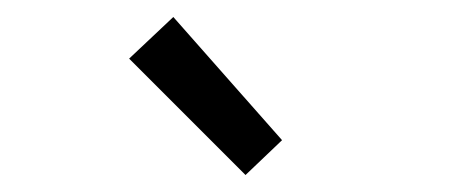

<svg xmlns="http://www.w3.org/2000/svg" viewBox="-20 -778 540 226"><path d="M132 -709 184 -758 312 -613 269 -572Z"/></svg>

Font: Oxanium
Style: Regular
Weight: 400
Designer: Severin Meyer
Version: Version 1.001